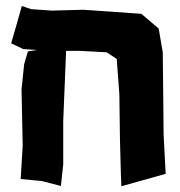

<svg xmlns="http://www.w3.org/2000/svg" viewBox="-20 -612 606 648"><path d="M53.7 -591.8 35.2 -526.4 17.6 -465.8 58.6 -446.3 105.5 -443.4 74.2 -438.5 61.5 -395.5 52.7 -310.5 56.6 -121.1 49.8 -7.8 121.1 -1 185.5 15.6 193.4 -57.6V-204.1L203.1 -440.4H248L339.8 -435.5L374 -413.1L382.8 -293.9L384.8 -144.5L387.7 -33.2L389.6 16.6L462.9 -3.9L539.1 -25.4L532.2 -158.2L530.3 -346.7L529.3 -435.5L515.6 -515.6L457 -565.4L260.7 -579.1L155.3 -576.2L85 -581.1Z"/></svg>

Font: MaokenAssortedSans-TC
Style: Regular
Weight: 500
Version: Version 0.83